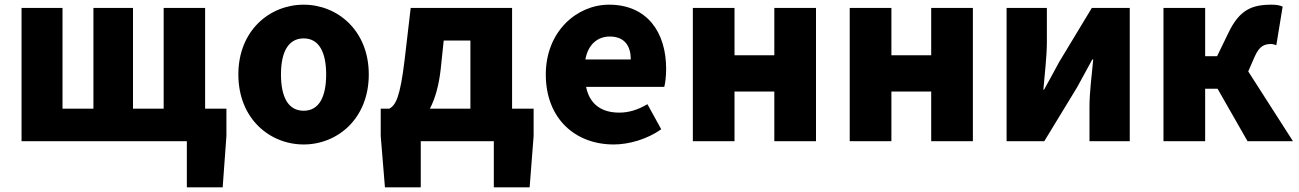

<svg xmlns="http://www.w3.org/2000/svg" viewBox="-20 -603 5549 820"><path d="M72 0H778V197H931L947 -22V-139H856V-569H679V-139H548V-569H379V-139H247V-569H72Z M1277 14C1421 14 1555 -96 1555 -285C1555 -473 1421 -583 1277 -583C1132 -583 998 -473 998 -285C998 -96 1132 14 1277 14ZM1277 -130C1210 -130 1180 -190 1180 -285C1180 -379 1210 -439 1277 -439C1343 -439 1373 -379 1373 -285C1373 -190 1343 -130 1277 -130Z M1777 0H2089V197H2242L2259 -22V-139H2167V-569H1734L1708 -347C1689 -188 1670 -154 1643 -139H1606V-22L1624 197H1777ZM1816 -139C1838 -181 1854 -236 1862 -306L1875 -430H1989V-139Z M2601 14C2667 14 2745 -9 2804 -51L2745 -158C2704 -134 2666 -122 2625 -122C2553 -122 2499 -154 2483 -232H2817C2821 -246 2825 -277 2825 -309C2825 -464 2745 -583 2581 -583C2444 -583 2311 -469 2311 -285C2311 -96 2437 14 2601 14ZM2480 -349C2492 -416 2535 -447 2584 -447C2649 -447 2674 -405 2674 -349Z M2939 0H3117V-212H3287V0H3465V-569H3287V-367H3117V-569H2939Z M3609 0H3787V-212H3957V0H4135V-569H3957V-367H3787V-569H3609Z M4279 0H4440L4580 -230C4598 -262 4626 -315 4645 -349H4649C4642 -279 4633 -204 4633 -148V0H4805V-569H4643L4504 -339C4487 -306 4457 -254 4439 -220H4436C4442 -289 4451 -365 4451 -421V-569H4279Z M4949 0H5127V-224H5180L5308 0H5502L5311 -298L5338 -360C5359 -408 5381 -415 5409 -415C5417 -415 5424 -412 5431 -410L5458 -575C5444 -581 5428 -583 5411 -583C5326 -583 5274 -561 5227 -464L5178 -363H5127V-569H4949Z"/></svg>

Font: Noto Sans HK Black
Style: Regular
Weight: 900
Designer: Ryoko NISHIZUKA 西塚涼子 (kana, bopomofo & ideographs); Paul D. Hunt (Latin, Greek & Cyrillic); Sandoll Communications 산돌커뮤니
Foundry: Adobe
Version: Version 2.004;hotconv 1.0.118;makeotfexe 2.5.65603